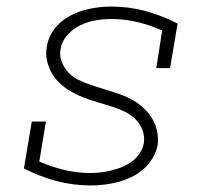

<svg xmlns="http://www.w3.org/2000/svg" viewBox="-20 -558 640 586"><path d="M257 8Q202 8 150.5 -6Q99 -20 53 -44L77 -187H120L100 -65Q136 -49 175.5 -39.5Q215 -30 256 -30Q273 -30 289 -32Q305 -34 321 -38Q337 -42 353 -48.5Q369 -55 383 -65.5Q397 -76 406.5 -90.5Q416 -105 419 -121Q422 -142 415 -160.5Q408 -179 395 -192.5Q382 -206 365 -215Q348 -224 330 -230Q312 -236 293 -241.5Q274 -247 255.5 -253Q237 -259 219.5 -267Q202 -275 186.5 -285Q171 -295 157.5 -309Q144 -323 135.5 -339.5Q127 -356 123 -375.5Q119 -395 123 -416Q126 -436 136.5 -455Q147 -474 163.5 -488.5Q180 -503 199 -512.5Q218 -522 238.5 -527.5Q259 -533 279 -535.5Q299 -538 319 -538Q374 -538 425 -524Q476 -510 522 -486L499 -350H457L475 -465Q439 -481 400 -490.5Q361 -500 320 -500Q296 -500 272.5 -496Q249 -492 226.5 -481.5Q204 -471 186.5 -452Q169 -433 165 -409Q161 -389 168 -370.5Q175 -352 187.5 -338Q200 -324 217 -315.5Q234 -307 252.5 -300.5Q271 -294 289.5 -288.5Q308 -283 326.5 -277Q345 -271 363 -263.5Q381 -256 396.5 -245.5Q412 -235 425.5 -221Q439 -207 447.5 -190.5Q456 -174 460 -154.5Q464 -135 461 -115Q457 -94 445.5 -75Q434 -56 417.5 -41.5Q401 -27 381 -17.5Q361 -8 340 -2.5Q319 3 298 5.5Q277 8 257 8Z"/></svg>

Font: Iosevka Curly Slab XLtEx
Style: Italic
Weight: 200
Width: 7
Italic angle: -9°
Monospace: yes
Designer: Belleve Invis
Foundry: Belleve Invis
Version: Version 11.1.0; ttfautohint (v1.8.3)